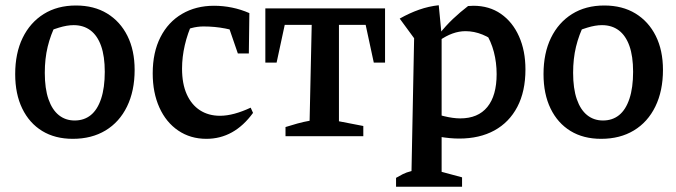

<svg xmlns="http://www.w3.org/2000/svg" viewBox="-20 -520 2582 733"><path d="M258 10Q190 10 141 -20Q92 -50 65 -105.5Q38 -161 38 -237Q38 -317 66.5 -375.5Q95 -434 147 -466.5Q199 -499 270 -499Q339 -499 389 -468.5Q439 -438 466.5 -383Q494 -328 494 -253Q494 -173 465 -113.5Q436 -54 383 -22Q330 10 258 10ZM265 -60Q301 -60 326.5 -80.5Q352 -101 366 -143Q380 -185 380 -246Q380 -305 366 -344.5Q352 -384 325.5 -404Q299 -424 261 -424Q236 -424 205 -414.5Q174 -405 130 -386L195 -431Q173 -387 162 -341.5Q151 -296 151 -242Q151 -182 165 -141.5Q179 -101 204.5 -80.5Q230 -60 265 -60Z M768 10Q707 10 660.5 -21.5Q614 -53 588.5 -109.5Q563 -166 563 -240Q563 -320 592.5 -378Q622 -436 675 -467Q728 -498 797 -498Q832 -498 866 -491Q900 -484 932 -470L917 -388Q843 -419 757 -419Q734 -419 711.5 -413Q689 -407 668 -395L716 -436Q696 -393 685.5 -347.5Q675 -302 675 -258Q675 -200 693 -160Q711 -120 743.5 -99Q776 -78 820 -78Q846 -78 875.5 -86Q905 -94 937 -109L946 -89Q874 10 768 10ZM888 -316 835 -470H932L930 -316Z M1450 -488V-281H1407L1376 -425H1274V-57L1367 -39V0H1070V-35Q1092 -42 1115.5 -48.5Q1139 -55 1162 -59L1170 -425H1067L1036 -281H993V-488Z M1733 9Q1698 9 1657.5 2Q1617 -5 1573 -19L1593 -102Q1640 -85 1675 -76.5Q1710 -68 1737 -68Q1805 -68 1840.5 -111.5Q1876 -155 1876 -237Q1876 -281 1865.5 -321.5Q1855 -362 1833 -397L1885 -349Q1823 -401 1757 -401Q1708 -401 1657 -365L1656 -389Q1682 -422 1709.5 -448Q1737 -474 1767 -497Q1773 -497 1777.5 -497.5Q1782 -498 1787 -498Q1848 -498 1892.5 -467Q1937 -436 1961.5 -381Q1986 -326 1986 -255Q1986 -171 1955 -112Q1924 -53 1867.5 -22Q1811 9 1733 9ZM1492 193V159Q1504 152 1517.5 145Q1531 138 1551 133L1561 -374L1506 -449Q1543 -470 1580 -483Q1617 -496 1655 -500L1666 -386V136L1744 157V193Z M2275 10Q2207 10 2158 -20Q2109 -50 2082 -105.5Q2055 -161 2055 -237Q2055 -317 2083.5 -375.5Q2112 -434 2164 -466.5Q2216 -499 2287 -499Q2356 -499 2406 -468.5Q2456 -438 2483.5 -383Q2511 -328 2511 -253Q2511 -173 2482 -113.5Q2453 -54 2400 -22Q2347 10 2275 10ZM2282 -60Q2318 -60 2343.5 -80.5Q2369 -101 2383 -143Q2397 -185 2397 -246Q2397 -305 2383 -344.5Q2369 -384 2342.5 -404Q2316 -424 2278 -424Q2253 -424 2222 -414.5Q2191 -405 2147 -386L2212 -431Q2190 -387 2179 -341.5Q2168 -296 2168 -242Q2168 -182 2182 -141.5Q2196 -101 2221.5 -80.5Q2247 -60 2282 -60Z"/></svg>

Font: Piazzolla 24pt SemiBold
Style: Regular
Weight: 600
Designer: Juan Pablo del Peral
Foundry: Huerta Tipografica
Version: Version 2.005